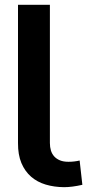

<svg xmlns="http://www.w3.org/2000/svg" viewBox="-20 -770 419 800"><path d="M246.8 9.9Q206 9.6 170.6 -0.9Q135.3 -11.4 109.6 -33.7Q83.8 -56.1 69.2 -90.7Q54.7 -125.4 55 -174V-750H187.9V-174Q187.9 -157.3 192.1 -143.1Q196.4 -128.9 205.8 -118.4Q215.2 -108 229.8 -101.9Q244.3 -95.9 265.3 -95.9Q289.8 -95.9 311.8 -101.2L323.2 0Q279.8 9.9 246.8 9.9Z"/></svg>

Font: Linik Sans SemiBold
Style: Regular
Weight: 600
Designer: Fonts by Rasmus Andersson / Changes by Cristiano Sobral with parts from Marc Monis
Foundry: rsms
Version: Version 3.020; ttfautohint (v1.6)